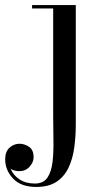

<svg xmlns="http://www.w3.org/2000/svg" viewBox="-92 -480 412 760"><path d="M208 -460V11.5Q208 60.5 201.8 105.2Q195.5 150 178.8 184.8Q162 219.5 131.2 239.8Q100.5 260 51.5 260Q-9 260 -40.2 226.8Q-71.5 193.5 -71.5 151Q-71.5 120 -54.2 104.5Q-37 89 -14.5 89Q4.5 89 22.8 101Q41 113 41 143Q41 162 25.2 179.8Q9.5 197.5 -15.5 197.5Q-35.5 197.5 -50 188Q-39.5 213.5 -14.8 230Q10 246.5 46 246.5Q80 246.5 95.8 223Q111.5 199.5 116 160.8Q120.5 122 119.5 74.8Q118.5 27.5 118.5 -20V-446.5H35V-460Z"/></svg>

Font: Bodoni Moda 16pt
Style: Regular
Weight: 400
Version: Version 2.3